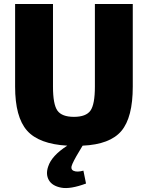

<svg xmlns="http://www.w3.org/2000/svg" viewBox="-20 -710 734 953"><path d="M639 -690V-280Q639 -127 582.5 -60Q526 7 390 13Q353 73 340 102Q327 129 344.5 137.5Q362 146 394 137L407 201Q329 230 284 221.5Q239 213 222.5 184Q206 155 219 117Q236 63 314 13Q173 5 114 -62Q55 -129 55 -280V-690H243V-280Q243 -192 265 -161Q287 -130 347 -130Q407 -130 429 -161Q451 -192 451 -280V-690Z"/></svg>

Font: Exo 2.0 Extra Bold
Style: Regular
Weight: 800
Designer: Natanael Gama
Version: Version 1.001;PS 001.001;hotconv 1.0.70;makeotf.lib2.5.58329